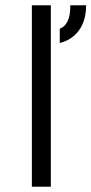

<svg xmlns="http://www.w3.org/2000/svg" viewBox="-20 -709 347 729"><path d="M247 -689C247 -661 244 -614 207 -600V-546C251 -556 307 -594 307 -689ZM101 0V-689H173V0Z"/></svg>

Font: Maven Pro
Style: Regular
Weight: 400
Designer: Joe Prince
Foundry: Joe Prince
Version: Version 1.003